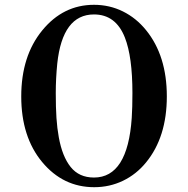

<svg xmlns="http://www.w3.org/2000/svg" viewBox="-20 -777 790 807"><path d="M376 9.8Q245.1 9.8 157.2 -95.9Q69.3 -201.7 69.3 -371.6Q69.3 -541.5 157.5 -649.2Q245.6 -756.8 375 -756.8Q440.4 -756.8 496.6 -729Q552.7 -701.2 593.8 -650.4Q681.2 -543 681.2 -371.8Q681.2 -200.7 593.8 -94.2Q553.2 -44.4 497.1 -17.3Q440.9 9.8 376 9.8ZM375 -30.8Q516.6 -30.8 533.7 -281.2Q536.6 -324.7 536.6 -385.7Q536.6 -538.6 504.9 -619.1Q466.8 -716.3 375 -716.3Q242.7 -716.3 220.7 -509.8Q214.4 -446.8 214.4 -385.7Q214.4 -324.7 217.3 -281.2Q220.2 -237.8 227.1 -200.2Q241.7 -119.1 277.1 -75Q312.5 -30.8 375 -30.8Z"/></svg>

Font: Cantata One
Style: Regular
Weight: 400
Designer: Joana Maria Correia da Silva
Foundry: Joana Maria Correia da Silva
Version: Version 1.002